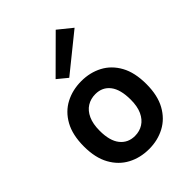

<svg xmlns="http://www.w3.org/2000/svg" viewBox="-229 -900 1025 1025"><g transform="rotate(-45 283.0 -387.5)"><path d="M284 14Q217.5 14 163.9 -14.4Q110.2 -42.8 78.7 -99.7Q47.1 -156.5 47.1 -241.9Q47.1 -329.1 78.7 -385.9Q110.2 -442.8 163.9 -470.9Q217.5 -499 284 -499Q349.5 -499 402.8 -470.9Q456.1 -442.8 487.5 -385.9Q518.9 -329.1 518.9 -241.9Q518.9 -156.5 487.5 -99.7Q456.1 -42.8 402.8 -14.4Q349.5 14 284 14ZM280 -88.9Q315.1 -88.9 342.3 -106.2Q369.6 -123.4 385.3 -157.5Q400.9 -191.5 400.9 -241.9Q400.9 -319.1 370.8 -358Q340.6 -396.9 288 -396.9Q252.7 -396.9 225 -379.7Q197.4 -362.4 181.7 -328Q165.9 -293.6 165.9 -241.9Q165.9 -166.2 196.7 -127.6Q227.6 -88.9 280 -88.9ZM251.1 -556.8 194.5 -603.2 381.5 -789.4 460.2 -725.7Z"/></g></svg>

Font: Karla
Style: Regular
Weight: 400
Designer: Jonathan Pinhorn
Version: Version 2.004;gftools[0.9.33]